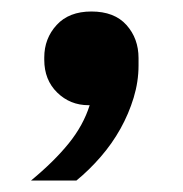

<svg xmlns="http://www.w3.org/2000/svg" viewBox="-20 -171 318 334"><path d="M34 143Q74 110 99.5 78.5Q125 47 136 12H134Q102 12 79.5 -10Q57 -32 57 -67V-71Q57 -104 78.5 -127.5Q100 -151 139 -151Q179 -151 200 -127.5Q221 -104 221 -70V-57Q221 -29 212.5 -1Q204 27 189.5 53Q175 79 155 102Q135 125 113 143H34Z"/></svg>

Font: IBM Plex Serif SemiBold
Style: Regular
Weight: 600
Designer: Mike Abbink, Paul van der Laan, Pieter van Rosmalen
Foundry: Bold Monday
Version: Version 2.5